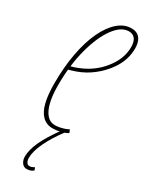

<svg xmlns="http://www.w3.org/2000/svg" viewBox="-201 -579 650 837"><g transform="rotate(30 124.5 -160.0)"><path d="M39 -262Q59 -267 79 -275Q99 -283 118 -294Q167 -323 199 -370Q231 -417 231 -468Q231 -495 220 -509Q209 -523 189 -523Q150 -523 115.5 -475.5Q81 -428 59.5 -347Q38 -266 38 -164Q38 -115 46.5 -80Q55 -45 71.5 -26Q88 -7 112 -7Q123 -7 134 -9Q145 -11 156 -14.5Q167 -18 179 -24L185 -9Q171 0 150 5Q129 10 111 10Q80 10 59.5 -10Q39 -30 29.5 -68.5Q20 -107 20 -163Q20 -247 33 -316Q46 -385 69.5 -435Q93 -485 124.5 -512.5Q156 -540 192 -540Q212 -540 224.5 -531.5Q237 -523 243 -507.5Q249 -492 249 -472Q249 -411 211.5 -359Q174 -307 118 -275Q98 -264 77 -256.5Q56 -249 36 -244ZM149 0H166Q129 49 107.5 94.5Q86 140 86 172Q86 186 91.5 194.5Q97 203 106 203Q112 203 117.5 201Q123 199 130 195L135 208Q130 213 121.5 216.5Q113 220 102 220Q92 220 84.5 214.5Q77 209 72.5 199Q68 189 68 177Q68 143 87.5 100.5Q107 58 149 0Z"/></g></svg>

Font: Georama
Style: Italic
Weight: 400
Width: 2
Italic angle: -9°
Designer: Jean-Baptiste Levee
Foundry: Production Type
Version: Version 1.000